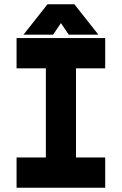

<svg xmlns="http://www.w3.org/2000/svg" viewBox="-20 -878 570 898"><path d="M57.5 0V-141.5H194.5V-558.5H57.5V-700H472V-558.5H335.5V-141.5H472V0ZM120.5 -71H409.5H265V-629.5H409.5H120.5H265V-71H120.5ZM202 -858H328L440 -716H301.5L265 -770L228.5 -716H90ZM235.5 -819 193 -761 235.5 -819H292.5L335 -761L292.5 -819Z"/></svg>

Font: Tourney Black
Style: Regular
Weight: 900
Version: Version 1.015